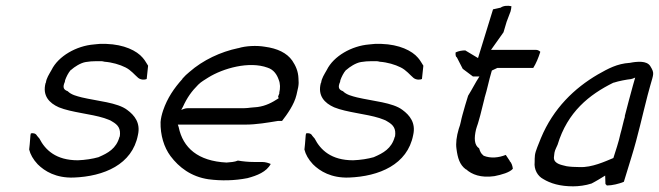

<svg xmlns="http://www.w3.org/2000/svg" viewBox="-20 -644 2327 678"><path d="M141 -351C129 -306 154 -280 188 -265C232 -247 301 -242 348 -227C357 -223 368 -221 376 -215C397 -203 407 -190 403 -162L402 -161C391 -119 360 -103 330 -90L328 -89C307 -83 281 -79 255 -78C178 -78 140 -114 119 -155C117 -157 114 -161 112 -163V-164H111C107 -173 97 -175 89 -173C88 -170 87 -165 87 -160L85 -135L83 -116C87 -99 97 -81 113 -64C138 -39 178 -15 240 -17C347 -21 447 -63 467 -167C477 -210 455 -237 429 -256C395 -282 324 -287 269 -300C250 -305 232 -309 219 -322C205 -327 200 -335 209 -355C210 -357 209 -359 210 -361C214 -372 221 -387 230 -397H231L232 -398C242 -407 264 -422 283 -425C295 -427 307 -428 321 -428H338C342 -428 344 -427 349 -426C376 -424 403 -416 423 -406C443 -396 455 -380 468 -369C478 -361 492 -362 498 -365L503 -412C498 -419 493 -430 484 -440C463 -465 418 -487 355 -489H332C325 -488 317 -488 311 -487C250 -482 186 -446 162 -397C153 -381 144 -368 142 -352ZM281 -418ZM374 -209Z M556 -254C551 -239 548 -226 547 -213C546 -167 559 -124 582 -93C612 -53 655 -20 716 -11C761 -5 809 -6 854 -15C888 -24 921 -37 936 -65C929 -68 918 -72 906 -72H877C856 -72 838 -74 820 -77C809 -72 793 -71 780 -70V-69V-70C679 -75 626 -122 611 -195L608 -204H846C886 -204 925 -211 962 -217H976C994 -240 1019 -275 1027 -309L1033 -336C1035 -347 1035 -356 1034 -366V-367C1033 -393 1024 -412 1012 -430C993 -457 960 -473 915 -479C886 -484 847 -482 822 -474H821C759 -461 697 -432 649 -390C640 -383 632 -375 624 -366V-365C595 -333 571 -298 556 -254ZM620 -256 626 -267C641 -300 657 -322 680 -345C691 -356 703 -362 715 -370C768 -403 860 -429 925 -405C947 -398 958 -380 964 -363C970 -349 970 -332 966 -316H967C965 -311 964 -308 962 -303L964 -297C941 -282 919 -270 889 -266L866 -264C858 -263 850 -262 843 -262H649C643 -262 637 -262 631 -260ZM866 -264ZM1027 -306V-307Z M1113 -351C1101 -306 1126 -280 1160 -265C1204 -247 1273 -242 1320 -227C1329 -223 1340 -221 1348 -215C1369 -203 1379 -190 1375 -162L1374 -161C1363 -119 1332 -103 1302 -90L1300 -89C1279 -83 1253 -79 1227 -78C1150 -78 1112 -114 1091 -155C1089 -157 1086 -161 1084 -163V-164H1083C1079 -173 1069 -175 1061 -173C1060 -170 1059 -165 1059 -160L1057 -135L1055 -116C1059 -99 1069 -81 1085 -64C1110 -39 1150 -15 1212 -17C1319 -21 1419 -63 1439 -167C1449 -210 1427 -237 1401 -256C1367 -282 1296 -287 1241 -300C1222 -305 1204 -309 1191 -322C1177 -327 1172 -335 1181 -355C1182 -357 1181 -359 1182 -361C1186 -372 1193 -387 1202 -397H1203L1204 -398C1214 -407 1236 -422 1255 -425C1267 -427 1279 -428 1293 -428H1310C1314 -428 1316 -427 1321 -426C1348 -424 1375 -416 1395 -406C1415 -396 1427 -380 1440 -369C1450 -361 1464 -362 1470 -365L1475 -412C1470 -419 1465 -430 1456 -440C1435 -465 1390 -487 1327 -489H1304C1297 -488 1289 -488 1283 -487C1222 -482 1158 -446 1134 -397C1125 -381 1116 -368 1114 -352ZM1253 -418ZM1346 -209Z M1589 -459C1588 -452 1589 -445 1592 -442H1593L1614 -401L1650 -374H1673C1658 -351 1648 -330 1633 -306C1626 -283 1619 -261 1613 -238C1608 -221 1607 -207 1600 -189C1592 -162 1589 -138 1592 -118C1596 -87 1603 -62 1625 -46H1626C1646 -28 1678 -15 1726 -22C1751 -27 1780 -35 1791 -48C1790 -58 1786 -70 1780 -75V-76L1766 -97C1741 -87 1713 -84 1688 -94L1687 -95C1678 -102 1675 -110 1672 -120C1654 -132 1654 -157 1661 -187L1664 -197C1669 -210 1672 -224 1676 -237L1691 -297V-298C1701 -330 1706 -359 1716 -392L1717 -395L1736 -404H1863C1873 -420 1881 -439 1888 -461C1885 -464 1880 -468 1872 -468H1714L1758 -530L1769 -567L1783 -604C1785 -610 1785 -615 1786 -622C1774 -625 1757 -624 1748 -617L1721 -611L1668 -439L1623 -466C1611 -466 1600 -464 1589 -459ZM1597 -183H1598ZM1675 -231ZM1724 -15Z M1869 -96C1868 -87 1868 -80 1868 -72C1865 -45 1879 -22 1898 -12C1924 4 1958 14 2004 14C2023 14 2048 11 2069 4C2076 0 2088 -6 2094 -10L2117 -24L2118 6C2118 6 2121 8 2123 11C2142 11 2166 5 2183 -2L2210 -90C2233 -164 2248 -235 2267 -308L2276 -341C2288 -384 2292 -385 2276 -411C2263 -431 2228 -425 2223 -425C2218 -425 2211 -423 2204 -422H2203C2159 -419 2128 -402 2091 -381C2009 -333 1934 -262 1890 -156C1882 -135 1871 -112 1869 -96ZM1938 -105C1940 -116 1947 -127 1949 -133C1984 -249 2061 -310 2146 -352H2147C2165 -358 2192 -363 2210 -365L2211 -366H2213L2223 -370L2215 -342C2205 -304 2195 -270 2186 -233H2187C2182 -218 2176 -188 2171 -172C2168 -158 2164 -143 2159 -127L2146 -86C2117 -74 2070 -52 2027 -54C2011 -54 1993 -55 1981 -57C1967 -61 1936 -64 1936 -87V-88C1937 -94 1937 -100 1938 -105ZM2024 -47ZM2096 -16ZM2214 -342H2215ZM2152 -108H2153Z"/></svg>

Font: SolarCharger
Style: 352
Weight: 300
Designer: Mew Too
Foundry: Cannot Into Space Fonts/KineticPlasma Fonts
Version: Version 1.100